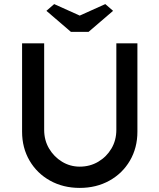

<svg xmlns="http://www.w3.org/2000/svg" viewBox="-20 -913 780 939"><path d="M370 6Q289 6 225 -29.5Q161 -65 124.5 -127.5Q88 -190 88 -269V-701H196V-278Q196 -227 220 -186.5Q244 -146 283.5 -122Q323 -98 370 -98Q420 -98 460.5 -122Q501 -146 525 -186.5Q549 -227 549 -278V-701H652V-269Q652 -190 615.5 -127.5Q579 -65 515 -29.5Q451 6 370 6ZM327 -757 207 -860 245 -893 385 -830H355L495 -893L533 -860L413 -757Z"/></svg>

Font: Lexend Medium
Style: Regular
Weight: 500
Designer: Bonnie Shaver-Troup, Thomas Jockin
Foundry: Lexend
Version: Version 1.005